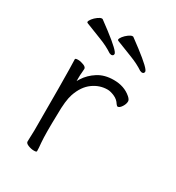

<svg xmlns="http://www.w3.org/2000/svg" viewBox="-172 -813 844 922"><g transform="rotate(30 250.0 -351.5)"><path d="M417 -579Q415 -579 407 -582Q376 -603 333 -619.5Q290 -636 245 -654Q240 -656 240 -659Q240 -666 249 -677.5Q258 -689 271 -698.5Q284 -708 292 -708Q296 -708 297 -707Q405 -628 425 -601Q430 -594 430 -591Q430 -579 417 -579ZM247 -579Q245 -579 237 -582Q206 -603 163 -619.5Q120 -636 75 -654Q70 -656 70 -659Q70 -666 79 -677.5Q88 -689 101 -698.5Q114 -708 122 -708Q126 -708 127 -707Q235 -628 255 -601Q260 -594 260 -591Q260 -579 247 -579ZM171 0Q171 5 156 5Q141 5 124.5 -1.5Q108 -8 108 -18L110 -81Q110 -378 108.5 -416Q107 -454 107 -474Q108 -479 122.5 -479Q137 -479 153.5 -472.5Q170 -466 170 -456Q170 -446 168.5 -434Q167 -422 167 -405V-387L176 -402Q197 -435 233 -458Q269 -481 320 -481Q378 -481 416 -448Q430 -436 430 -426Q430 -411 419.5 -395Q409 -379 399 -379Q395 -379 389 -387Q377 -407 355 -416.5Q333 -426 317 -426Q273 -426 236 -399Q199 -372 180 -317Q167 -279 167 -201Q164 -95 168 -46Q171 -17 171 0Z"/></g></svg>

Font: Moon Stars Kai HW Light
Style: Regular
Weight: 300
Designer: GuiWonder
Version: Version 1.101